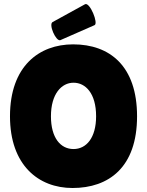

<svg xmlns="http://www.w3.org/2000/svg" viewBox="-20 -931 736 961"><path d="M453 -805C474 -813 430 -921 406 -910L244 -821C221 -811 260 -722 282 -730ZM30 -349C30 -105 172 10 343 10C524 10 666 -93 666 -349C666 -600 530 -709 346 -709C176 -709 30 -600 30 -349ZM235 -349C235 -461 288 -517 348 -517C408 -517 461 -464 461 -349C461 -241 412 -185 348 -185C283 -185 235 -241 235 -349Z"/></svg>

Font: Lilita 2
Style: Regular
Weight: 400
Designer: Juan Montoreano
Foundry: Juan Montoreano
Version: Version 2.001